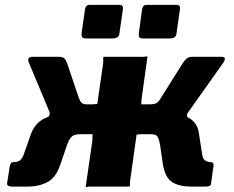

<svg xmlns="http://www.w3.org/2000/svg" viewBox="-20 -762 954 784"><path d="M482 -725 468 -628Q467 -615 459.5 -610Q452 -605 438 -605H331Q319 -605 315.5 -610Q312 -615 313 -626L327 -723Q330 -742 345 -742H469Q484 -742 482 -725ZM715 -725 701 -628Q700 -615 693 -610Q686 -605 671 -605H564Q552 -605 549 -610Q546 -615 547 -626L560 -723Q563 -742 578 -742H702Q717 -742 715 -725ZM29 0Q20 0 14 -3Q8 -6 9 -14L20 -84Q22 -91 25 -95.5Q28 -100 36 -100Q51 -100 60.5 -106.5Q70 -113 76 -129L108 -219Q117 -242 133.5 -258.5Q150 -275 174.5 -284Q199 -293 233 -296L311 -336H349Q362 -335 369 -337Q376 -339 377 -336L401 -502Q402 -515 401.5 -522.5Q401 -530 404 -530H554Q567 -529 574 -531Q581 -533 582 -530L559 -364Q557 -352 557.5 -344Q558 -336 555 -336H619L689 -296Q739 -292 763 -272.5Q787 -253 792 -219L806 -129Q809 -111 819.5 -105.5Q830 -100 840 -100Q853 -100 852 -86L842 -14Q842 -6 835.5 -3Q829 0 819 0H765Q711 0 682.5 -18.5Q654 -37 645 -92L634 -168Q630 -191 625 -200.5Q620 -210 612 -212Q604 -214 591 -214H566Q554 -215 546.5 -213Q539 -211 538 -214L512 -28Q510 -16 510.5 -8Q511 0 508 0H358Q346 -1 338.5 1Q331 3 330 0L357 -186Q358 -199 357.5 -206.5Q357 -214 360 -214H308Q295 -214 285 -211Q275 -208 267.5 -198Q260 -188 253 -168L227 -92Q209 -37 174 -18.5Q139 0 92 0ZM325 -265 173 -282Q181 -286 182.5 -294Q184 -302 180 -310L98 -506Q88 -530 114 -530H222Q236 -530 243 -523Q250 -516 254 -504L302 -362Q307 -348 313.5 -342Q320 -336 333 -336ZM581 -265 589 -336Q612 -336 620.5 -342Q629 -348 637 -362L726 -504Q734 -516 742.5 -523Q751 -530 765 -530H883Q908 -530 892 -506L750 -306Q744 -299 743.5 -292Q743 -285 749 -281Z"/></svg>

Font: Libre Franklin ExtraBold
Style: Italic
Weight: 800
Italic angle: -8°
Designer: Pablo Impallari, Rodrigo Fuenzalida, Nhung Nguyen
Foundry: Impallari Type
Version: Version 3.000